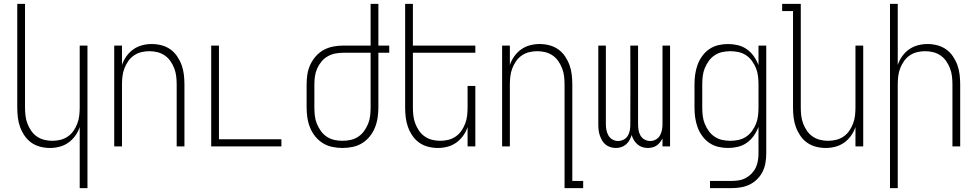

<svg xmlns="http://www.w3.org/2000/svg" viewBox="-20 -755 5040 990"><path d="M391 215V-100Q383 -76 368 -55Q353 -34 332.5 -19.5Q312 -5 287.5 1.5Q263 8 238 8Q212 8 187 1.5Q162 -5 141.5 -19.5Q121 -34 106.5 -55.5Q92 -77 83.5 -100.5Q75 -124 72 -149.5Q69 -175 69 -200V-735H109V-200Q109 -179 111.5 -158Q114 -137 121.5 -117.5Q129 -98 141 -80.5Q153 -63 170.5 -51Q188 -39 208.5 -34Q229 -29 250 -29Q271 -29 291.5 -34Q312 -39 329.5 -51Q347 -63 359 -80.5Q371 -98 378.5 -117.5Q386 -137 388.5 -158Q391 -179 391 -200V-520H431V215Z M569 0V-520H609V-420Q617 -444 632 -465Q647 -486 667.5 -500.5Q688 -515 712.5 -521.5Q737 -528 762 -528Q788 -528 813 -521.5Q838 -515 858.5 -500.5Q879 -486 893.5 -464.5Q908 -443 916.5 -419.5Q925 -396 928 -370.5Q931 -345 931 -320V0H891V-320Q891 -341 888.5 -362Q886 -383 878.5 -402.5Q871 -422 859 -439.5Q847 -457 829.5 -469Q812 -481 791.5 -486Q771 -491 750 -491Q729 -491 708.5 -486Q688 -481 670.5 -469Q653 -457 641 -439.5Q629 -422 621.5 -402.5Q614 -383 611.5 -362Q609 -341 609 -320V0Z M1069 0V-520H1109V-37H1431V0Z M1746 8Q1720 8 1693.5 2.5Q1667 -3 1644.5 -17Q1622 -31 1605.5 -51.5Q1589 -72 1579 -96.5Q1569 -121 1565 -147.5Q1561 -174 1561 -200V-320Q1561 -346 1565 -372Q1569 -398 1580 -421.5Q1591 -445 1608.5 -465Q1626 -485 1649 -497.5Q1672 -510 1698 -515Q1724 -520 1750 -520H1891V-735H1931V-520H1987V-483H1931V-200Q1931 -174 1927 -147.5Q1923 -121 1913 -96.5Q1903 -72 1886.5 -51.5Q1870 -31 1847.5 -17Q1825 -3 1798.5 2.5Q1772 8 1746 8ZM1746 -29Q1767 -29 1788 -33.5Q1809 -38 1827 -50Q1845 -62 1857.5 -79.5Q1870 -97 1878 -116.5Q1886 -136 1888.5 -157.5Q1891 -179 1891 -200V-483H1750Q1729 -483 1708.5 -479Q1688 -475 1669.5 -464.5Q1651 -454 1637.5 -437.5Q1624 -421 1615.5 -402Q1607 -383 1604 -362Q1601 -341 1601 -320V-200Q1601 -179 1603.5 -157.5Q1606 -136 1614 -116.5Q1622 -97 1634.5 -79.5Q1647 -62 1665 -50Q1683 -38 1704 -33.5Q1725 -29 1746 -29Z M2238 8Q2212 8 2187 1.5Q2162 -5 2141.5 -19.5Q2121 -34 2106.5 -55.5Q2092 -77 2083.5 -100.5Q2075 -124 2072 -149.5Q2069 -175 2069 -200V-735H2109V-520H2431V-483H2109V-200Q2109 -179 2111.5 -158Q2114 -137 2121.5 -117.5Q2129 -98 2141 -80.5Q2153 -63 2170.5 -51Q2188 -39 2208.5 -34Q2229 -29 2250 -29Q2271 -29 2291.5 -34Q2312 -39 2329.5 -51Q2347 -63 2359 -80.5Q2371 -98 2378.5 -117.5Q2386 -137 2388.5 -158Q2391 -179 2391 -200V-312H2431V0H2391V-100Q2383 -76 2368 -55Q2353 -34 2332.5 -19.5Q2312 -5 2287.5 1.5Q2263 8 2238 8Z M2891 215V-320Q2891 -341 2888.5 -362Q2886 -383 2878.5 -402.5Q2871 -422 2859 -439.5Q2847 -457 2829.5 -469Q2812 -481 2791.5 -486Q2771 -491 2750 -491Q2729 -491 2708.5 -486Q2688 -481 2670.5 -469Q2653 -457 2641 -439.5Q2629 -422 2621.5 -402.5Q2614 -383 2611.5 -362Q2609 -341 2609 -320V0H2569V-520H2609V-420Q2617 -444 2632 -465Q2647 -486 2667.5 -500.5Q2688 -515 2712.5 -521.5Q2737 -528 2762 -528Q2788 -528 2813 -521.5Q2838 -515 2858.5 -500.5Q2879 -486 2893.5 -464.5Q2908 -443 2916.5 -419.5Q2925 -396 2928 -370.5Q2931 -345 2931 -320V178H2987V215Z M3155 8Q3141 8 3127 3.5Q3113 -1 3102 -10Q3091 -19 3084 -31.5Q3077 -44 3072.5 -57.5Q3068 -71 3066.5 -85Q3065 -99 3065 -114V-520H3104V-114Q3104 -99 3107 -84Q3110 -69 3117.5 -56Q3125 -43 3138.5 -35.5Q3152 -28 3167 -28Q3182 -28 3195.5 -35Q3209 -42 3216.5 -54Q3224 -66 3227 -80.5Q3230 -95 3230 -110Q3231 -212 3230.5 -314.5Q3230 -417 3230 -520H3270V-114Q3270 -99 3272.5 -84Q3275 -69 3282.5 -56Q3290 -43 3303.5 -35.5Q3317 -28 3333 -28Q3348 -28 3361.5 -35.5Q3375 -43 3382.5 -56Q3390 -69 3393 -84Q3396 -99 3396 -114V-520H3435V0H3396V-41Q3390 -30 3382.5 -20.5Q3375 -11 3365.5 -4.5Q3356 2 3344 5Q3332 8 3320 8Q3306 8 3292 3.5Q3278 -1 3267 -10.5Q3256 -20 3248.5 -32.5Q3241 -45 3237 -59Q3233 -45 3226 -32.5Q3219 -20 3208 -10.5Q3197 -1 3183.5 3.5Q3170 8 3155 8Z M3641 215V178H3751Q3770 178 3789 175Q3808 172 3825 163Q3842 154 3855.5 140Q3869 126 3877 109Q3885 92 3888 73Q3891 54 3891 35V-101Q3882 -77 3867 -55.5Q3852 -34 3831 -19Q3810 -4 3784.5 2Q3759 8 3734 8Q3708 8 3683 2Q3658 -4 3637 -18.5Q3616 -33 3600.5 -54.5Q3585 -76 3576.5 -100Q3568 -124 3564.5 -149Q3561 -174 3561 -200V-320Q3561 -346 3564.5 -371Q3568 -396 3576.5 -420Q3585 -444 3600.5 -465.5Q3616 -487 3637 -501.5Q3658 -516 3683 -522Q3708 -528 3734 -528Q3759 -528 3784.5 -522Q3810 -516 3831 -501Q3852 -486 3867 -464.5Q3882 -443 3891 -419V-520H3931V35Q3931 60 3927 84Q3923 108 3912.5 129.5Q3902 151 3884.5 168.5Q3867 186 3845.5 196.5Q3824 207 3800 211Q3776 215 3751 215ZM3746 -29Q3767 -29 3788 -33.5Q3809 -38 3827 -50Q3845 -62 3857.5 -79.5Q3870 -97 3878 -116.5Q3886 -136 3888.5 -157.5Q3891 -179 3891 -200V-320Q3891 -341 3888.5 -362.5Q3886 -384 3878 -403.5Q3870 -423 3857.5 -440.5Q3845 -458 3827 -470Q3809 -482 3788 -486.5Q3767 -491 3746 -491Q3725 -491 3704 -486.5Q3683 -482 3665 -470Q3647 -458 3634.5 -440.5Q3622 -423 3614 -403.5Q3606 -384 3603.5 -362.5Q3601 -341 3601 -320V-200Q3601 -179 3603.5 -157.5Q3606 -136 3614 -116.5Q3622 -97 3634.5 -79.5Q3647 -62 3665 -50Q3683 -38 3704 -33.5Q3725 -29 3746 -29Z M4238 8Q4212 8 4187 1.5Q4162 -5 4141.5 -19.5Q4121 -34 4106.5 -55.5Q4092 -77 4083.5 -100.5Q4075 -124 4072 -149.5Q4069 -175 4069 -200V-698H4013V-735H4109V-200Q4109 -179 4111.5 -158Q4114 -137 4121.5 -117.5Q4129 -98 4141 -80.5Q4153 -63 4170.5 -51Q4188 -39 4208.5 -34Q4229 -29 4250 -29Q4271 -29 4291.5 -34Q4312 -39 4329.5 -51Q4347 -63 4359 -80.5Q4371 -98 4378.5 -117.5Q4386 -137 4388.5 -158Q4391 -179 4391 -200V-520H4431V0H4391V-100Q4383 -76 4368 -55Q4353 -34 4332.5 -19.5Q4312 -5 4287.5 1.5Q4263 8 4238 8Z M4569 215V-735H4609V-420Q4617 -444 4632 -465Q4647 -486 4667.5 -500.5Q4688 -515 4712.5 -521.5Q4737 -528 4762 -528Q4788 -528 4813 -521.5Q4838 -515 4858.5 -500.5Q4879 -486 4893.5 -464.5Q4908 -443 4916.5 -419.5Q4925 -396 4928 -370.5Q4931 -345 4931 -320V0H4891V-320Q4891 -341 4888.5 -362Q4886 -383 4878.5 -402.5Q4871 -422 4859 -439.5Q4847 -457 4829.5 -469Q4812 -481 4791.5 -486Q4771 -491 4750 -491Q4729 -491 4708.5 -486Q4688 -481 4670.5 -469Q4653 -457 4641 -439.5Q4629 -422 4621.5 -402.5Q4614 -383 4611.5 -362Q4609 -341 4609 -320V215Z"/></svg>

Font: Iosevka Term Curly Extralight
Style: Regular
Weight: 200
Designer: Belleve Invis
Foundry: Belleve Invis
Version: Version 32.3.0